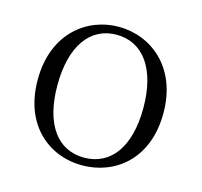

<svg xmlns="http://www.w3.org/2000/svg" viewBox="-84 -618 759 723"><g transform="rotate(15 295.0 -256.0)"><path d="M294 14C421 14 540 -74 540 -255C540 -435 419 -526 294 -526C170 -526 50 -435 50 -255C50 -75 168 14 294 14ZM294 -16C191 -16 127 -101 127 -254C127 -407 191 -495 294 -495C397 -495 462 -407 462 -254C462 -101 397 -16 294 -16Z"/></g></svg>

Font: Noto Serif SC Light
Style: Regular
Weight: 300
Designer: Ryoko NISHIZUKA 西塚涼子 (kana & ideographs); Frank Grießhammer (Latin, Greek & Cyrillic); Wenlong ZHANG 张文龙 (bopomofo); San
Foundry: Adobe
Version: Version 2.001;hotconv 1.1.0;makeotfexe 2.6.0